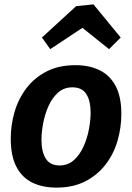

<svg xmlns="http://www.w3.org/2000/svg" viewBox="-20 -843 601 875"><path d="M237 12Q175 12 128 -10.5Q81 -33 55 -82.5Q29 -132 29 -211Q29 -274 46.5 -333.5Q64 -393 100.5 -441Q137 -489 192.5 -517.5Q248 -546 324 -546Q386 -546 433 -523.5Q480 -501 506.5 -452Q533 -403 533 -324Q533 -261 515.5 -201Q498 -141 461 -93Q424 -45 368.5 -16.5Q313 12 237 12ZM251 -89Q290 -89 317 -113.5Q344 -138 361 -176Q378 -214 385.5 -255Q393 -296 393 -329Q393 -383 373.5 -414Q354 -445 310 -445Q271 -445 244 -420.5Q217 -396 200.5 -358.5Q184 -321 176.5 -280Q169 -239 169 -206Q169 -152 188.5 -120.5Q208 -89 251 -89ZM209 -619 171 -672 327 -815 406 -823 530 -672 477 -619 312 -751 407 -750Z"/></svg>

Font: Bitter Thin
Style: Bold Italic
Weight: 700
Italic angle: -9°
Version: Version 3.021